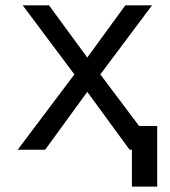

<svg xmlns="http://www.w3.org/2000/svg" viewBox="-20 -567 642 727"><path d="M479.5 139.6H575.2V-89.8H506.8L359.9 -285.2L555.7 -546.9H454.6L310.5 -349.1L165.5 -546.9H65.9L261.7 -285.2L46.9 0H150.9L310.5 -219.2L470.7 0H479.5Z"/></svg>

Font: Hack
Style: Regular
Weight: 400
Monospace: yes
Designer: Christopher Simpkins
Foundry: Christopher Simpkins
Version: Version 2.010